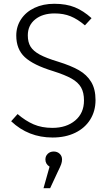

<svg xmlns="http://www.w3.org/2000/svg" viewBox="-20 -716 579 1015"><path d="M464 -620 429 -582Q390 -615 353 -630Q316 -645 269 -645Q205 -645 166 -613.5Q127 -582 127 -529Q127 -493 141.5 -469.5Q156 -446 190 -427.5Q224 -409 287 -390Q355 -369 397 -345Q439 -321 462 -283Q485 -245 485 -187Q485 -129 457 -84Q429 -39 377.5 -14Q326 11 258 11Q130 11 39 -75L73 -113Q115 -77 158 -58.5Q201 -40 257 -40Q331 -40 377.5 -79Q424 -118 424 -185Q424 -227 408.5 -254Q393 -281 358.5 -300.5Q324 -320 261 -340Q156 -372 111 -414Q66 -456 66 -528Q66 -576 91.5 -614.5Q117 -653 162.5 -674.5Q208 -696 267 -696Q330 -696 375.5 -677.5Q421 -659 464 -620ZM308 127Q308 139 303.5 152Q299 165 285 193L245 279H210L242 165Q220 151 220 127Q220 109 232.5 97Q245 85 264 85Q283 85 295.5 97Q308 109 308 127Z"/></svg>

Font: Statis Sans Light
Style: Regular
Weight: 300
Designer: bBox Type GmbH
Foundry: bBox Type GmbH
Version: Version 1.000